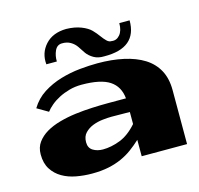

<svg xmlns="http://www.w3.org/2000/svg" viewBox="-105 -817 984 950"><g transform="rotate(-15 387.0 -342.5)"><path d="M313.5 -705.1Q357.4 -704.1 389.6 -691.4Q421.9 -678.7 438.5 -661.6Q455.1 -644.5 467.3 -627.4Q479.5 -610.4 491.2 -599.1Q502.9 -587.9 515.6 -588.9Q540 -585 557.6 -605.5Q575.2 -626 575.2 -665H627.9Q628.9 -523.4 460.9 -525.4Q429.7 -524.4 407.7 -537.1Q385.7 -549.8 373 -567.4L349.6 -602.5Q337.9 -620.1 318.8 -631.3Q299.8 -642.6 273.4 -641.6Q249 -640.6 237.8 -615.7Q226.6 -590.8 227.5 -561.5H173.8Q168 -620.1 206.1 -662.1Q244.1 -704.1 313.5 -705.1ZM511.7 0V-84Q486.3 -60.5 460.9 -42Q435.5 -23.4 405.3 -9.8Q375 3.9 337.9 11.7Q300.8 19.5 252.9 19.5Q211.9 19.5 172.4 12.2Q132.8 4.9 101.6 -13.2Q70.3 -31.2 50.8 -61.5Q31.2 -91.8 31.2 -137.7Q31.2 -173.8 49.8 -199.2Q68.4 -224.6 98.1 -242.2Q127.9 -259.8 168 -271Q208 -282.2 251 -287.6Q293.9 -293 337.4 -294.9Q380.9 -296.9 418 -296.9H510.7Q504.9 -358.4 459 -388.7Q413.1 -418.9 315.4 -418.9Q282.2 -418.9 252.4 -410.6Q222.7 -402.3 198.2 -389.6Q173.8 -377 155.3 -361.3Q136.7 -345.7 126 -331.1L69.3 -364.3Q95.7 -408.2 137.7 -435.1Q179.7 -461.9 229 -476.6Q278.3 -491.2 328.1 -496.1Q377.9 -501 418.9 -501Q492.2 -501 552.2 -487.8Q612.3 -474.6 655.3 -447.8Q698.2 -420.9 721.2 -378.4Q744.1 -335.9 744.1 -276.4V0ZM418 -227.5Q399.4 -227.5 372.6 -224.6Q345.7 -221.7 321.8 -212.4Q297.9 -203.1 280.8 -185.5Q263.7 -168 263.7 -137.7Q263.7 -108.4 285.2 -95.2Q306.6 -82 335.9 -82Q377.9 -82 423.8 -99.6Q469.7 -117.2 511.7 -165V-226.6Q487.3 -226.6 464.4 -227.1Q441.4 -227.5 418 -227.5Z"/></g></svg>

Font: Polsku
Style: Regular
Weight: 400
Designer: Sebastien Sanfilippo
Version: Version 1.1